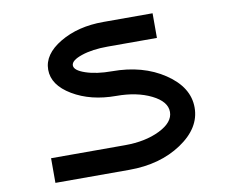

<svg xmlns="http://www.w3.org/2000/svg" viewBox="-81 -854 1161 959"><g transform="rotate(-10 500.0 -375.0)"><path d="M500 -750H750V-625H500Q421.9 -625 367.2 -606.4Q312.5 -587.9 312.5 -562.5Q312.5 -537.1 367.2 -518.6Q421.9 -500 500 -500Q656.2 -500 765.6 -426.8Q875 -353.5 875 -250Q875 -146.5 765.6 -73.2Q656.2 0 500 0H125V-125H500Q603.5 -125 676.8 -161.1Q750 -197.3 750 -250Q750 -302.7 676.8 -338.9Q603.5 -375 500 -375Q371.1 -375 279.3 -429.7Q187.5 -484.4 187.5 -562.5Q187.5 -640.6 279.3 -695.3Q371.1 -750 500 -750Z"/></g></svg>

Font: Xanmono
Style: Regular
Weight: 400
Designer: GGBotNet
Foundry: GGBotNet
Version: 1.00